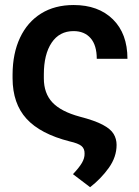

<svg xmlns="http://www.w3.org/2000/svg" viewBox="-20 -573 560 776"><path d="M277.8 -552.7Q377.4 -552.7 436.3 -494.9Q495.1 -437 495.1 -335.4H371.1Q371.1 -390.1 346.2 -418.7Q321.3 -447.3 277.3 -447.3Q220.2 -447.3 188.7 -400.4Q157.2 -353.5 157.2 -272V-256.3Q157.2 -195.8 191.9 -158.9Q226.6 -122.1 302.2 -101.6Q362.8 -85.9 395 -68.8Q427.2 -51.8 439.2 -31.7Q451.2 -11.7 451.2 12.7Q451.2 61.5 419.7 105.5Q388.2 149.4 344.2 183.6L274.9 130.9Q300.3 104 311.3 85Q322.3 65.9 321.8 47.9Q322.3 27.8 309.3 17.1Q296.4 6.3 261.7 -1.5Q143.1 -31.7 87.2 -93Q31.2 -154.3 30.8 -256.3V-272Q31.2 -357.4 61 -420.7Q90.8 -483.9 146 -518.3Q201.2 -552.7 277.8 -552.7Z"/></svg>

Font: Inter Tight SemiBold
Style: Regular
Weight: 600
Designer: Rasmus Andersson
Foundry: rsms
Version: Version 3.004; ttfautohint (v1.8.4.7-5d5b)